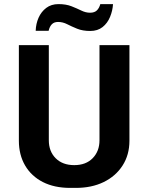

<svg xmlns="http://www.w3.org/2000/svg" viewBox="-20 -906 724 936"><path d="M322 10Q245 10 189 -18.5Q133 -47 102.5 -99Q72 -151 72 -220V-686H218V-222Q218 -168 251.5 -134.5Q285 -101 342 -101Q399 -101 432 -135Q465 -169 465 -222V-686H611V-220Q611 -151 577.5 -99Q544 -47 485.5 -18.5Q427 10 350 10ZM154 -756Q155 -790 168 -819.5Q181 -849 205.5 -867.5Q230 -886 265 -886Q302 -886 328.5 -875.5Q355 -865 376.5 -854.5Q398 -844 419 -844Q441 -844 452.5 -855.5Q464 -867 469 -886H531Q529 -854 516.5 -823.5Q504 -793 480 -774Q456 -755 420 -755Q383 -755 356 -766Q329 -777 307.5 -788Q286 -799 263 -799Q244 -799 233 -788Q222 -777 217 -756Z"/></svg>

Font: Chivo SemiBold
Style: Regular
Weight: 600
Designer: Hector Gatti
Foundry: Omnibus-Type
Version: Version 2.002